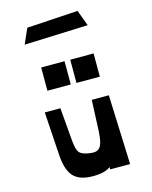

<svg xmlns="http://www.w3.org/2000/svg" viewBox="-179 -1402 1215 1532"><g transform="rotate(-15 428.5 -636.0)"><path d="M193 -1263 615 -1289 664 -1158 138 -1138ZM218 -736V-928H411V-736ZM458 -736V-928H651V-736ZM395 17Q284 17 234 -37Q184 -91 176 -214L153 -574H282L305 -299Q311 -225 332.5 -200Q354 -175 416 -167Q441 -163 460.5 -166Q480 -169 494.5 -182.5Q509 -196 518 -229Q527 -262 530 -317L541 -574H682L704 0H539L540 -19Q491 17 395 17Z"/></g></svg>

Font: OpenDyslexic
Style: Bold
Weight: 800
Designer: Abbie Gonzalez
Version: Version 0.920;hotconv 1.0.109;makeotfexe 2.5.65596